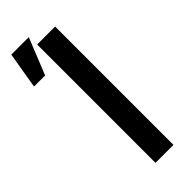

<svg xmlns="http://www.w3.org/2000/svg" viewBox="-250 -783 811 811"><g transform="rotate(-45 155.5 -377.0)"><path d="M241.2 0H133.8V-707H241.2ZM26.4 -753.9H130.9L65.4 -590.8H-1Z"/></g></svg>

Font: Pretendard Std Medium
Style: Regular
Weight: 500
Designer: Base glyphs from Inter by Rasmus Andersson; Hangeul glyphs from Noto Sans CJK(Source Han Sans) by Jang Soo-young and Kan
Foundry: Kil Hyung-jin
Version: Version 1.309